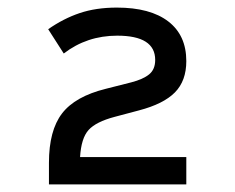

<svg xmlns="http://www.w3.org/2000/svg" viewBox="-20 -788 620 506"><path d="M109 -302V-359Q109 -444 143.5 -489Q178 -534 259 -554L326 -571Q357 -579 373 -592Q389 -605 389 -630Q389 -694 289 -694Q209 -694 148 -647L107 -711Q147 -739 190 -753.5Q233 -768 288 -768Q376 -768 423.5 -731.5Q471 -695 471 -627Q471 -575 441 -544.5Q411 -514 346 -497L282 -480Q233 -467 213.5 -445.5Q194 -424 191 -374H471V-302Z"/></svg>

Font: Sometype Mono Medium
Style: Regular
Weight: 500
Monospace: yes
Designer: Ryoichi Tsunekawa
Foundry: Dharma Type
Version: Version 1.000; ttfautohint (v1.8.3)